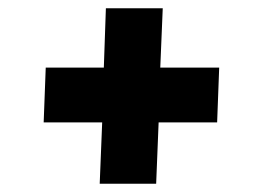

<svg xmlns="http://www.w3.org/2000/svg" viewBox="-20 -538 622 466"><path d="M222 -92 228 -241H86L91 -374H232L237 -518H375L369 -374H512L507 -241H365L359 -92Z"/></svg>

Font: Literata ExtraBold
Style: Italic
Weight: 800
Italic angle: -2°
Designer: Latin by Veronika Burian and Jose Scaglione. Greek by Irene Vlachou. Cyrillic by Vera Evstafieva
Foundry: TypeTogether
Version: Version 3.002